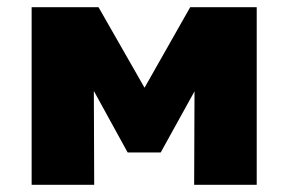

<svg xmlns="http://www.w3.org/2000/svg" viewBox="-20 -514 802 534"><path d="M694 -494V0H520L521 -260L427 -90H335L241 -261L242 0H68V-494H254L382 -270L509 -494Z"/></svg>

Font: Nunito Sans Heavy
Style: Regular
Weight: 400
Designer: Vernon Adams
Foundry: Vernon Adams
Version: Version 2.500